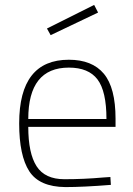

<svg xmlns="http://www.w3.org/2000/svg" viewBox="-20 -752 542 781"><path d="M399 -30 429 -32 431 0Q319 9 246 9Q140 8 99 -55.5Q58 -119 58 -250Q58 -509 260 -509Q355 -509 402.5 -452Q450 -395 450 -269V-236H95Q95 -128 129 -75.5Q163 -23 242 -23Q321 -23 399 -30ZM95 -268H413Q413 -381 376.5 -429Q340 -477 260 -477Q95 -477 95 -268ZM171 -636 363 -732 379 -701 186 -609Z"/></svg>

Font: Titillium Web
Style: Thin
Weight: 200
Version: Version 1.001;PS 57.000;hotconv 1.0.70;makeotf.lib2.5.55311